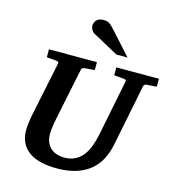

<svg xmlns="http://www.w3.org/2000/svg" viewBox="-133 -1040 1058 1167"><g transform="rotate(15 395.5 -456.5)"><path d="M725.1 -616.2Q718.3 -615.2 714.4 -611.1Q710.4 -606.9 709 -600.1L631.8 -214.8Q621.6 -162.6 599.4 -120.1Q577.1 -77.6 540.8 -47.4Q504.4 -17.1 452.6 -0.5Q400.9 16.1 332 16.1Q276.4 16.1 231.9 5.6Q187.5 -4.9 156.5 -26.6Q125.5 -48.3 108.6 -82Q91.8 -115.7 91.8 -162.1Q91.8 -176.3 95 -203.9Q98.1 -231.4 105 -265.1L174.8 -601.1Q176.3 -609.9 170.9 -612.5Q165.5 -615.2 154.8 -616.2Q146.5 -616.7 137.2 -617.7Q128.9 -618.7 118.9 -619.4Q108.9 -620.1 99.1 -621.1V-670.9H400.9V-621.1Q389.2 -620.1 378.2 -619.4Q367.2 -618.7 358.4 -617.7Q348.1 -616.7 338.9 -616.2Q330.1 -615.2 324.7 -612.1Q319.3 -608.9 317.9 -600.1L249 -265.1Q243.2 -236.3 240.5 -213.4Q237.8 -190.4 237.8 -176.8Q237.8 -145 248 -122.6Q258.3 -100.1 275.1 -85.9Q292 -71.8 313.7 -65.4Q335.4 -59.1 357.9 -59.1Q397 -59.1 425.5 -73.5Q454.1 -87.9 474.1 -113.3Q494.1 -138.7 507.3 -173.8Q520.5 -209 528.8 -250L599.1 -601.1Q600.6 -609.9 596.4 -612.5Q592.3 -615.2 580.1 -616.2Q570.8 -616.7 561.5 -617.7Q553.2 -618.7 543 -619.4Q532.7 -620.1 522.9 -621.1V-670.9H791V-621.1ZM503.4 -746.1 341.3 -834.5Q335.9 -837.4 331.5 -842.5Q327.1 -847.7 323.7 -853.5Q320.3 -859.4 318.4 -865.5Q316.4 -871.6 316.4 -876.5Q316.4 -885.3 319.3 -894.8Q322.3 -904.3 328.9 -911.9Q335.4 -919.4 346.4 -924.3Q357.4 -929.2 373.5 -929.2Q383.8 -929.2 391.6 -927.7Q399.4 -926.3 406.5 -922.6Q413.6 -918.9 420.7 -912.8Q427.7 -906.7 436.5 -897.5L573.2 -746.1Z"/></g></svg>

Font: Charis SIL
Style: Bold Italic
Weight: 700
Italic angle: -11°
Foundry: SIL International
Version: Version 4.112